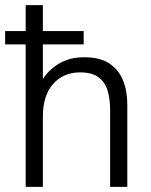

<svg xmlns="http://www.w3.org/2000/svg" viewBox="-26 -728 588 748"><path d="M74 0V-555H-6V-607H74V-708H141V-607H300V-555H141V-420Q154 -441 175.5 -460Q197 -479 228 -492Q259 -505 302 -505Q363 -505 399.5 -481Q436 -457 453 -415.5Q470 -374 470 -321V0H403V-301Q403 -341 393.5 -374Q384 -407 358.5 -426.5Q333 -446 286 -446Q221 -446 181 -401Q141 -356 141 -273V0Z"/></svg>

Font: Atkinson Hyperlegible Next Light
Style: Regular
Weight: 300
Designer: Elliott Scott, Megan Eiswerth, Linus Boman, Theodore Petrosky, Letters from Sweden
Foundry: Applied Design Works, Letters from Sweden
Version: Version 2.001